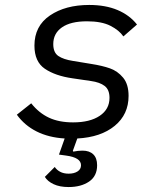

<svg xmlns="http://www.w3.org/2000/svg" viewBox="-20 -548 640 775"><path d="M161 166 201 126Q209 138 223 145.5Q237 153 257 153Q279 153 293 144Q307 135 307 119Q307 88 247 80L218 76L241 11Q176 7 127.5 -17.5Q79 -42 48 -85L106 -131Q137 -92 177.5 -73Q218 -54 275 -54Q343 -54 382.5 -80.5Q422 -107 422 -153Q422 -186 402.5 -201Q383 -216 347 -221L272 -232Q203 -242 161 -270.5Q119 -299 119 -364Q119 -443 181.5 -485.5Q244 -528 340 -528Q406 -528 454.5 -507.5Q503 -487 533 -449L478 -401Q461 -426 425.5 -444Q390 -462 331 -462Q265 -462 230 -437.5Q195 -413 195 -370Q195 -336 215.5 -322Q236 -308 275 -302L348 -290Q393 -283 424 -272Q455 -261 477 -234.5Q499 -208 499 -161Q499 -86 443 -40Q387 6 292 11L274 61L276 64Q295 60 313 60Q341 60 356.5 75Q372 90 372 119Q372 163 339.5 185Q307 207 257 207Q221 207 196.5 195.5Q172 184 161 166Z"/></svg>

Font: iA Writer Mono V
Style: Regular
Weight: 400
Italic angle: -9.5°
Designer: Mike Abbink, Paul van der Laan, Pieter van Rosmalen
Foundry: Bold Monday
Version: Version 2.000